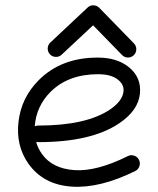

<svg xmlns="http://www.w3.org/2000/svg" viewBox="-20 -708 604 734"><path d="M118.2 -165.5Q125 -140.6 140.6 -119.1Q180.2 -63.5 264.6 -57.6Q349.1 -51.8 468.8 -111.3Q480.5 -117.2 493.2 -112.8Q505.9 -108.4 511.5 -96.7Q517.1 -85 512.9 -72.5Q508.8 -60.1 497.1 -54.2Q361.8 12.7 253.7 5.4Q145.5 -2 88.4 -82.5Q40 -151.4 50.8 -243.2Q61.5 -335 128.4 -401.9Q214.8 -488.3 354.5 -487.8Q424.8 -487.8 469.7 -453.6Q521.5 -413.6 514.9 -349.6Q508.3 -285.6 436 -236.8Q329.6 -164.6 126 -164.6Q122.1 -164.6 118.2 -165.5ZM112.8 -225.1Q119.1 -228 126 -228Q310.1 -228 400.9 -289.6Q448.2 -321.8 452.1 -358.4Q455.1 -385.3 429.2 -404.8Q403.3 -424.3 355 -424.3Q241.2 -424.3 173.3 -356.9Q118.7 -302.2 112.8 -225.1ZM172.4 -545.4 314.5 -678.7Q323.7 -688 336.9 -687.7Q350.1 -687.5 359.4 -678.2L491.7 -542.5Q501 -533.2 501 -519.8Q501 -506.3 491.5 -497.1Q481.9 -487.8 468.8 -488Q455.6 -488.3 446.3 -498L335.9 -611.3L216.3 -499.5Q207 -490.2 193.6 -490.5Q180.2 -490.7 171.1 -500.2Q162.1 -509.8 162.4 -522.9Q162.6 -536.1 172.4 -545.4Z"/></svg>

Font: Chilanka
Style: Regular
Weight: 400
Designer: Santhosh Thottingal <santhosh.thottingal@gmail.com>
Foundry: Swathanthra Malayalam Computing(SMC)
Version: Version 1.3; 20181103